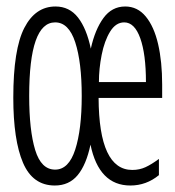

<svg xmlns="http://www.w3.org/2000/svg" viewBox="-20 -562 540 592"><path d="M149 10Q81 10 51 -60Q21 -130 21 -261Q21 -410 55 -476Q89 -542 151 -542Q194 -542 220.5 -508Q247 -474 260 -412Q273 -471 299 -506.5Q325 -542 366 -542Q404 -542 429.5 -511Q455 -480 467.5 -426Q480 -372 480 -301V-260H284Q285 -38 388 -38Q410 -38 428.5 -46.5Q447 -55 470 -72V-22Q431 10 382 10Q285 10 259 -116Q246 -54 219.5 -22Q193 10 149 10ZM150 -39Q192 -39 212 -101Q232 -163 232 -266Q232 -370 212 -431.5Q192 -493 150 -493Q70 -493 70 -266Q70 -160 88.5 -99.5Q107 -39 150 -39ZM430 -309Q430 -395 412.5 -444Q395 -493 363 -493Q337 -493 319.5 -464.5Q302 -436 293.5 -393Q285 -350 285 -309Z"/></svg>

Font: Noto Sans Mono ExtraCondensed Light
Style: Regular
Weight: 300
Width: 2
Designer: Monotype Design Team
Foundry: Monotype Imaging Inc.
Version: Version 2.014; ttfautohint (v1.8.4.7-5d5b)